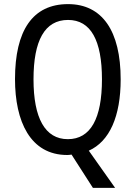

<svg xmlns="http://www.w3.org/2000/svg" viewBox="-20 -744 659 934"><path d="M567 -358C567 -594 477 -724 311 -724C139 -724 53 -596 53 -359C53 -154 127 10 307 10C314 10 323 9 328 8L432 170H540L412 -11C513 -56 567 -178 567 -358ZM143 -358C143 -546 197 -647 311 -647C422 -647 476 -547 476 -358C476 -168 421 -67 310 -67C199 -67 143 -170 143 -358Z"/></svg>

Font: Noto Sans Sinhala Condensed
Style: Regular
Weight: 400
Width: 3
Designer: Jelle Bosma - Monotype Design Team
Foundry: Monotype Imaging Inc.
Version: Version 2.006